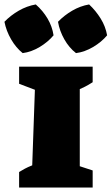

<svg xmlns="http://www.w3.org/2000/svg" viewBox="-67 -844 502 864"><path d="M19 0V-70Q32 -78 45 -85Q58 -92 78 -100L90 -440L19 -467V-544H350V-474Q338 -467 329.5 -461.5Q321 -456 292 -443V-96L350 -77V0ZM94 -824Q126 -796 147 -760.5Q168 -725 174 -685Q149 -655 111.5 -632.5Q74 -610 35 -605Q5 -629 -17 -667Q-39 -705 -47 -746Q-19 -775 17.5 -796Q54 -817 94 -824ZM334 -824Q364 -796 386 -760.5Q408 -725 415 -685Q390 -655 352 -632.5Q314 -610 275 -605Q244 -629 222.5 -667Q201 -705 194 -746Q222 -775 258 -796Q294 -817 334 -824Z"/></svg>

Font: Piazzolla SC Black
Style: Regular
Weight: 900
Designer: Juan Pablo del Peral
Foundry: Huerta Tipografica
Version: Version 1.330